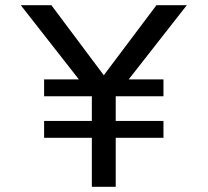

<svg xmlns="http://www.w3.org/2000/svg" viewBox="-20 -720 800 740"><path d="M150 -414V-349H334V-254H150V-189H334V0H426V-189H610V-254H426V-349H610V-414H476L700 -700H583L380 -430L178 -700H60L284 -414Z"/></svg>

Font: Gully
Style: Regular
Weight: 400
Designer: jaikishan Patel
Foundry: MagicType
Version: Version 1.000;Glyphs 3.2 (3242)